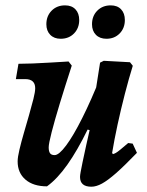

<svg xmlns="http://www.w3.org/2000/svg" viewBox="-20 -694 556 726"><path d="M157.7 10.6Q106 10.6 76.4 -14.8Q46.7 -40.3 46.7 -83.7Q46.7 -99.8 53.6 -128.6Q60.4 -157.4 70.3 -191.3Q80.1 -225.2 89.8 -258.8Q99.4 -292.4 106.3 -319.6Q113.1 -346.8 113.1 -360.3Q113.1 -394.9 75.1 -394.9H40L49.8 -452.8Q72.1 -452.8 103.6 -454Q135.1 -455.2 170.7 -457.4Q206.4 -459.6 239.3 -461.5L251.4 -445.9Q226.1 -368.2 206.3 -303.1Q186.5 -238 175.3 -194.3Q164.1 -150.6 164.1 -136.7Q164.1 -121.8 169.1 -114.7Q174.1 -107.5 186.5 -107.5Q202.9 -107.5 230 -143.9Q257.2 -180.3 290.8 -247.3Q324.5 -314.2 360.8 -405.3L335.8 -197L311.3 -204.1Q272.6 -124.9 234.8 -71.5Q197.1 -18 157.7 10.6ZM325.4 12Q282.6 12 282.6 -25Q282.6 -31 285 -44.2Q287.3 -57.4 292.4 -81.7Q297.5 -106 306 -144.9Q314.6 -183.8 327.5 -239.7L333 -295.4L358.4 -457.1L372.3 -464.1L471.5 -458.7L482.1 -445.3Q467.5 -398.3 452.3 -339.6Q437.2 -281 424.5 -222.6Q411.9 -164.1 403.9 -115.3L407.3 -111.3Q412.3 -112.7 418.1 -115.9Q424 -119.2 435 -128.2Q446 -137.1 464.7 -153.2L481.7 -150.9L497.8 -116.1Q450.5 -67.2 419 -39.4Q387.4 -11.7 365.7 0.1Q344 12 325.4 12ZM382.5 -547.4Q357.4 -547.4 342.6 -562.4Q327.9 -577.4 327.9 -602.3Q327.9 -633.5 347.8 -653.6Q367.7 -673.7 398.6 -673.7Q423.8 -673.7 437.9 -658.7Q452.1 -643.7 452.1 -618.3Q452.1 -587.5 432.4 -567.4Q412.8 -547.4 382.5 -547.4ZM209.4 -547.4Q184.7 -547.4 170 -562.4Q155.3 -577.4 155.3 -602.3Q155.3 -633.5 175.2 -653.6Q195 -673.7 226 -673.7Q251.2 -673.7 265.3 -658.7Q279.5 -643.7 279.5 -618.3Q279.5 -587.5 259.8 -567.4Q240.2 -547.4 209.4 -547.4Z"/></svg>

Font: Alegreya
Style: Italic
Weight: 400
Italic angle: -7°
Designer: Juan Pablo del Peral
Foundry: Huerta Tipografica
Version: Version 2.009